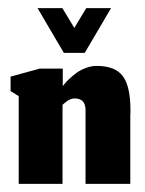

<svg xmlns="http://www.w3.org/2000/svg" viewBox="-20 -452 356 472"><path d="M137 -322H188.3L253 -432H192L162.7 -383.3L133.3 -432H72.3ZM133.7 0V-194.3Q134.3 -195 136.2 -196.5Q138 -198 138.8 -198.7Q139.7 -199.3 141.5 -200.8Q143.3 -202.3 144.3 -203Q145.3 -203.7 147 -204.8Q148.7 -206 150 -206.5Q151.3 -207 153.2 -207.8Q155 -208.7 156.5 -209Q158 -209.3 159.8 -209.7Q161.7 -210 163.7 -210Q191.3 -210 190.3 -178.7V0H300.3V-169Q300.3 -171.3 300.7 -175.3Q300.7 -179.3 300.7 -181.3Q300.7 -240 281.8 -265Q263 -290 217.3 -290Q204.3 -290 190.8 -284.8Q177.3 -279.7 167.7 -272.5Q158 -265.3 150.2 -258Q142.3 -250.7 138.3 -245.3L134.3 -240.3V-283.3H77.7L6 -263.7V-228L26 -215.7V0Z"/></svg>

Font: Jomhuria
Style: Regular
Weight: 400
Designer: Arabic design by Kourosh Beigpour, Latin design by Eben Sorkin, engineering by Lasse Fister and Khaled Hosney
Version: Version 1.0000